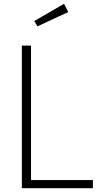

<svg xmlns="http://www.w3.org/2000/svg" viewBox="-20 -990 531 1010"><path d="M95 0V-750H143.2V-42.7H468.6V0ZM316.8 -970 339.1 -926.8 177.3 -851.4 160 -879.1Z"/></svg>

Font: Spartan Light
Style: Regular
Weight: 300
Designer: Matt Bailey, Mirko Velimirovic
Foundry: Matt Bailey
Version: Version 1.005